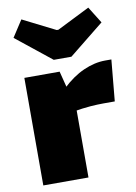

<svg xmlns="http://www.w3.org/2000/svg" viewBox="-86 -823 624 879"><g transform="rotate(-10 226.0 -383.0)"><path d="M207 -500 233 -398 253 -386V0H43V-500ZM450 -514 432 -322H379Q352 -322 318.5 -319.5Q285 -317 231 -308L219 -421Q268 -468 320 -491Q372 -514 421 -514ZM387 -766 435 -689 272 -558H190L26 -689L76 -766L227 -690H235Z"/></g></svg>

Font: Exo 2 Black
Style: Regular
Weight: 900
Designer: Natanael Gama
Foundry: Natanael Gama
Version: Version 2.010